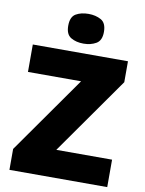

<svg xmlns="http://www.w3.org/2000/svg" viewBox="-100 -1099 811 1075"><g transform="rotate(10 305.5 -561.5)"><path d="M586 -93H30V-212L339 -651H37V-807H578V-688L269 -249H586ZM315 -1030Q356 -1030 386.5 -1013Q417 -996 417 -945Q417 -896 386.5 -878.5Q356 -861 315 -861Q273 -861 243.5 -878.5Q214 -896 214 -945Q214 -996 243.5 -1013Q273 -1030 315 -1030Z"/></g></svg>

Font: Noto Sans Kannada UI Black
Style: Regular
Weight: 900
Designer: Jelle Bosma - Monotype Design Team
Foundry: Monotype Imaging Inc.
Version: Version 2.005; ttfautohint (v1.8.4.7-5d5b)